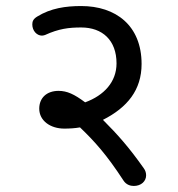

<svg xmlns="http://www.w3.org/2000/svg" viewBox="-20 -600 591 636"><path d="M423 16C448 16 464 0 464 -19C464 -27 462 -35 456 -43C408 -111 371 -153 321 -203C402 -244 449 -302 449 -388C449 -516 363 -580 249 -580C198 -580 148 -573 103 -545C90 -537 87 -529 87 -519C87 -498 102 -482 119 -482C122 -482 126 -483 129 -484C175 -505 208 -509 249 -509C319 -509 366 -467 366 -390C366 -329 325 -284 262 -261C226 -288 202 -299 174 -299C135 -299 110 -276 110 -240C110 -200 147 -174 193 -174C210 -174 228 -175 245 -178C293 -132 333 -88 389 -2C398 12 412 16 423 16Z"/></svg>

Font: Noto Sans Mahajani
Style: Regular
Weight: 400
Designer: Monotype Design Team
Foundry: Monotype Imaging Inc.
Version: Version 2.003